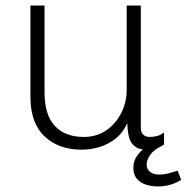

<svg xmlns="http://www.w3.org/2000/svg" viewBox="-20 -531 675 694"><path d="M275 10Q192 10 141 -38Q90 -86 90 -182V-511H141V-197Q141 -116 178 -76Q215 -36 283 -36Q329 -36 363.5 -59.5Q398 -83 418 -122Q438 -161 438 -207V-511H489V-69Q489 -53 497.5 -44.5Q506 -36 522 -36Q533 -36 546 -39Q559 -42 573 -52V-9Q564 -2 554 2Q533 14 522 30Q510 48 510 64Q510 79 521.5 89.5Q533 100 555 100Q573 100 589.5 95.5Q606 91 622 86L635 119Q616 131 594.5 137Q573 143 551 143Q530 143 509.5 137Q489 131 475.5 116Q462 101 462 76Q462 50 477 30Q486 18 496 9Q478 7 468 -2Q452 -13 446.5 -34.5Q441 -56 440 -86Q425 -52 399 -31Q373 -10 341 0Q309 10 275 10Z"/></svg>

Font: Chivo Mono Medium Thin
Style: Regular
Weight: 250
Monospace: yes
Version: Version 1.008